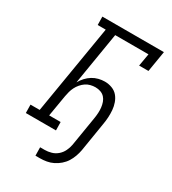

<svg xmlns="http://www.w3.org/2000/svg" viewBox="-219 -850 1039 1159"><g transform="rotate(30 300.0 -270.5)"><path d="M216 194 215 136H247Q269 136 292 129.5Q315 123 333.5 107Q352 91 362.5 69Q373 47 377 25L411 -182Q414 -201 415 -219.5Q416 -238 414 -256Q412 -274 406 -291Q400 -308 388.5 -320.5Q377 -333 360 -339Q343 -345 324 -345Q307 -345 289.5 -340.5Q272 -336 257.5 -326Q243 -316 231 -302Q219 -288 211 -272Q203 -256 198.5 -239.5Q194 -223 191 -206L166 -58H246L247 0H37L36 -58H100L203 -677H147L146 -735H575L551 -590H486L501 -677H269L209 -313Q220 -333 236 -350.5Q252 -368 271.5 -380Q291 -392 313 -397.5Q335 -403 356 -403Q382 -403 406 -394Q430 -385 445.5 -367Q461 -349 469.5 -325Q478 -301 480 -276Q482 -251 480.5 -225Q479 -199 474 -172L442 25Q438 47 430 69.5Q422 92 409.5 112Q397 132 378 148.5Q359 165 337.5 175.5Q316 186 293 190Q270 194 248 194Z"/></g></svg>

Font: Iosevka Etoile Light
Style: Italic
Weight: 300
Italic angle: -9°
Designer: Belleve Invis
Foundry: Belleve Invis
Version: Version 22.1.2; ttfautohint (v1.8.4)